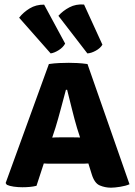

<svg xmlns="http://www.w3.org/2000/svg" viewBox="-20 -840 611 868"><path d="M211.5 -100Q203.5 -100 194.8 -100.2Q186 -100.5 178 -101L145 0Q131 3.5 114.8 5Q98.5 6.5 81 6.5Q61.5 6.5 42.2 3.8Q23 1 11 -4.5L5.5 -12.5L201 -550.5Q225 -554 248.2 -555Q271.5 -556 291 -556Q308.5 -556 329.2 -555Q350 -554 375.5 -550.5L565.5 -7Q548.5 0.5 523 4.5Q497.5 8.5 481.5 8.5Q455 8.5 430.8 -1.8Q406.5 -12 394 -54.5L379.5 -101Q371 -100.5 362.2 -100.2Q353.5 -100 345.5 -100ZM231 -263.5 216 -218Q224 -218.5 232.2 -218.8Q240.5 -219 248.5 -219H313.5Q321 -219 328 -218.8Q335 -218.5 342 -218.5L328.5 -260.5Q317 -299 305.2 -347Q293.5 -395 283.5 -434H278Q268 -396.5 255.2 -348.8Q242.5 -301 231 -263.5ZM360 -819.5 443 -638Q433.5 -622 413 -610.8Q392.5 -599.5 375 -598.5L244 -768.5Q264.5 -791.5 294 -807Q323.5 -822.5 360 -819.5ZM179.5 -819 274.5 -643Q265.5 -626 245.8 -613.5Q226 -601 209 -598.5L66.5 -760Q85.5 -784.5 114.2 -802Q143 -819.5 179.5 -819Z"/></svg>

Font: Signika Negative SC
Style: Bold
Weight: 700
Designer: Anna Giedryś
Foundry: Anna Giedryś
Version: Version 2.000; ttfautohint (v1.8.3) -l 8 -r 50 -G 200 -x 9 -